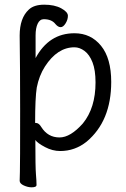

<svg xmlns="http://www.w3.org/2000/svg" viewBox="-20 -628 540 820"><path d="M64 -476Q64 -551 103 -587Q125 -608 169 -608Q213 -608 241.5 -592.5Q270 -577 270 -560.5Q270 -544 260 -528Q250 -512 239 -512Q228 -512 217 -525Q201 -546 167 -546Q150 -546 141 -527Q132 -508 132 -477V-380Q189 -486 298 -486Q368 -486 411.5 -432.5Q455 -379 455 -278Q455 -111 350 -23Q300 17 237 17Q204 17 172 0Q140 -17 131 -30Q131 87 133.5 116Q136 145 136 162Q136 172 115 172Q99 172 81.5 164Q64 156 64 144Q64 132 65 106Q66 80 66 -157Q66 -340 64 -476ZM130 -103H133Q146 -103 156 -86Q184 -41 234 -41Q281 -41 334 -101Q388 -167 388 -276Q388 -329 375 -362Q362 -395 341 -410.5Q320 -426 298 -426Q225 -426 172 -344Q147 -305 137 -254Q130 -210 130 -103Z"/></svg>

Font: Moon Stars Kai T HW
Style: Regular
Weight: 400
Designer: GuiWonder
Version: Version 1.101